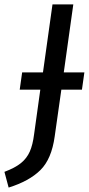

<svg xmlns="http://www.w3.org/2000/svg" viewBox="-61 -709 401 867"><path d="M309 -304H216L186 -93Q172 9 121.5 59Q71 109 -22 138L-41 67Q7 49 33.5 27.5Q60 6 73.5 -24.5Q87 -55 93 -103L121 -304H28L39 -382H133L176 -689H270L227 -382H320Z"/></svg>

Font: FiraGO
Style: Italic
Weight: 400
Italic angle: -8°
Designer: bBox Type GmbH
Foundry: bBox Type GmbH
Version: Version 1.001